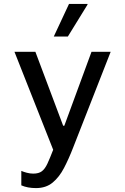

<svg xmlns="http://www.w3.org/2000/svg" viewBox="-20 -776 640 982"><path d="M164 186Q121 186 89 172V98Q100 103 117 107.5Q134 112 150 112Q178 112 194 100Q210 88 222.5 61Q235 34 252 -10L54 -511H161L303 -133H309L448 -511H546L354 -21Q332 36 307.5 83Q283 130 249 158Q215 186 164 186ZM255 -589 333 -756H427L428 -753L327 -589Z"/></svg>

Font: Chivo Mono
Style: Regular
Weight: 400
Monospace: yes
Designer: Hector Gatti
Foundry: Omnibus-Type
Version: Version 1.008; ttfautohint (v1.8.4.7-5d5b)